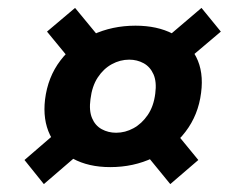

<svg xmlns="http://www.w3.org/2000/svg" viewBox="-20 -541 607 486"><path d="M259 -118Q204 -118 164.5 -139.5Q125 -161 106.5 -199.5Q88 -238 94 -289Q101 -346 133 -388Q165 -430 214.5 -453Q264 -476 323 -476Q378 -476 417.5 -455.5Q457 -435 476.5 -397Q496 -359 489 -306Q482 -250 449.5 -207.5Q417 -165 367.5 -141.5Q318 -118 259 -118ZM91 -75 42 -136 151 -230 213 -180ZM411 -75 335 -168 409 -225 482 -136ZM274 -205Q297 -205 318 -216.5Q339 -228 354 -250Q369 -272 373 -304Q377 -334 368.5 -353Q360 -372 343.5 -381Q327 -390 307 -390Q284 -390 263 -378.5Q242 -367 227.5 -345Q213 -323 209 -290Q205 -261 213 -242Q221 -223 237.5 -214Q254 -205 274 -205ZM173 -371 99 -461 170 -521 250 -424ZM422 -362 375 -423 490 -521 539 -461Z"/></svg>

Font: DM Sans 11pt ExtraBold
Style: Italic
Weight: 800
Italic angle: -10°
Version: Version 4.004;gftools[0.9.30]